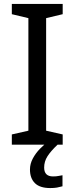

<svg xmlns="http://www.w3.org/2000/svg" viewBox="-20 -827 379 974"><path d="M298 -93H40V-145L124 -164V-735L40 -755V-807H298V-755L214 -735V-164L298 -145ZM204 23Q204 68 249 68Q266 68 277.5 65.5Q289 63 297 62V118Q283 122 269 124.5Q255 127 235 127Q182 127 157 102Q132 77 132 33Q132 4 146.5 -23Q161 -50 182.5 -72Q204 -94 224 -108L272 -93Q238 -61 221 -34.5Q204 -8 204 23Z"/></svg>

Font: Noto Sans Kannada UI
Style: Regular
Weight: 400
Designer: Jelle Bosma - Monotype Design Team
Foundry: Monotype Imaging Inc.
Version: Version 2.005; ttfautohint (v1.8.4.7-5d5b)